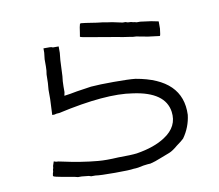

<svg xmlns="http://www.w3.org/2000/svg" viewBox="-87 -881 1174 1028"><g transform="rotate(-10 500.0 -367.0)"><path d="M183.6 -457Q187.5 -488.3 187.5 -539.1Q191.4 -558.6 191.4 -582V-601.6V-621.1Q195.3 -656.2 195.3 -656.2V-679.7H230.5Q238.3 -679.7 246.1 -675.8H257.8Q269.5 -675.8 277.3 -675.8V-640.6Q273.4 -605.5 273.4 -601.6Q273.4 -593.8 269.5 -515.6Q265.6 -488.3 265.6 -460.9Q265.6 -437.5 265.6 -429.7L261.7 -410.2Q293 -414.1 332 -421.9Q378.9 -429.7 410.2 -433.6Q457 -437.5 535.2 -437.5Q617.2 -437.5 652.3 -433.6Q902.3 -390.6 894.5 -195.3Q886.7 -128.9 847.7 -74.2Q835.9 -62.5 808.6 -43Q781.2 -19.5 761.7 -11.7Q742.2 -3.9 710.9 7.8L679.7 19.5Q668 23.4 652.3 27.3Q640.6 27.3 613.3 31.2Q582 39.1 558.6 39.1Q539.1 43 457 43Q375 43 351.6 39.1Q339.8 39.1 328.1 39.1Q316.4 35.2 316.4 35.2Q308.6 35.2 277.3 31.2H265.6H257.8Q242.2 27.3 242.2 27.3Q218.8 23.4 175.8 15.6Q132.8 7.8 128.9 3.9Q125 3.9 128.9 -11.7Q132.8 -19.5 132.8 -31.2Q136.7 -39.1 136.7 -50.8L144.5 -74.2Q144.5 -74.2 156.2 -70.3Q168 -70.3 183.6 -66.4Q289.1 -43 378.9 -35.2Q421.9 -31.2 488.3 -35.2Q558.6 -35.2 589.8 -39.1Q687.5 -54.7 746.1 -93.8Q824.2 -144.5 812.5 -226.6Q796.9 -335.9 625 -359.4Q480.5 -382.8 218.8 -324.2Q203.1 -324.2 191.4 -320.3Q183.6 -320.3 179.7 -320.3Q179.7 -320.3 183.6 -406.2Q183.6 -414.1 183.6 -457ZM418 -777.3Q425.8 -777.3 500 -765.6Q539.1 -761.7 554.7 -757.8Q578.1 -753.9 582 -753.9Q597.7 -750 636.7 -742.2H652.3L664.1 -738.3Q683.6 -738.3 691.4 -734.4Q699.2 -734.4 710.9 -730.5H722.7Q726.6 -730.5 730.5 -730.5Q757.8 -726.6 789.1 -722.7Q828.1 -714.8 828.1 -714.8Q828.1 -710.9 828.1 -675.8Q824.2 -636.7 820.3 -636.7Q820.3 -636.7 757.8 -644.5Q718.8 -652.3 695.3 -656.2Q675.8 -656.2 660.2 -660.2Q628.9 -664.1 589.8 -671.9Q570.3 -675.8 453.1 -695.3Q402.3 -703.1 398.4 -707Q398.4 -707 402.3 -730.5Q406.2 -761.7 410.2 -773.4Q410.2 -777.3 418 -777.3Z"/></g></svg>

Font: 和音 by 宁静之雨，公众号njzyshare
Style: Regular
Weight: 400
Designer: Steve Matteson
Foundry: Ascender Corporation
Version: Version 6.00;June 8, 2018;FontCreator 11.0.0.2388 32-bit